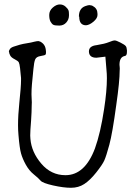

<svg xmlns="http://www.w3.org/2000/svg" viewBox="-20 -847 619 878"><path d="M293 -800.3Q295.4 -795.4 295.4 -781.2Q295.4 -781.2 295.4 -776.4Q295.4 -757.8 283 -743.9Q270.5 -730 251 -730Q231.4 -730 224.4 -733.4Q217.3 -736.8 211.2 -747.8Q205.1 -758.8 205.1 -778.6Q205.1 -798.3 221.4 -812.5Q237.8 -826.7 253.4 -826.7Q269 -826.7 280 -816.4Q291 -806.2 293 -800.3ZM373.5 -731.4Q342.3 -731.4 342.3 -770.5Q342.3 -771.5 340.8 -771Q340.8 -809.1 370.6 -819.3Q383.3 -823.7 389.2 -823.7Q389.2 -823.7 390.6 -823.2Q397 -823.2 403.3 -820.3Q425.3 -808.6 425.3 -786.6Q425.3 -785.6 425.8 -785.6Q425.8 -784.7 425.8 -784.2Q425.8 -783.7 425.8 -783Q425.8 -782.2 425.8 -781.5Q425.8 -780.8 425.8 -780Q425.8 -779.3 425.8 -778.3Q425.8 -763.7 408.2 -748.5Q389.2 -732.4 373.5 -731.4ZM386.7 -609.4Q386.7 -609.4 386.7 -612.3Q386.7 -636.7 421.9 -640.6Q459 -646.5 478 -654.3Q497.1 -662.1 504.4 -662.1Q511.7 -662.1 530.8 -652.3Q549.8 -642.6 554.7 -636.7Q559.6 -630.9 560.5 -617.2Q560.5 -617.2 560.5 -610.4Q560.5 -601.6 558.6 -597.7Q556.6 -591.8 549.8 -590.8Q526.4 -585.9 526.4 -550.8Q527.3 -545.9 527.3 -541Q528.3 -534.2 527.3 -524.4Q527.3 -475.6 511.7 -367.2Q494.1 -237.3 480 -185.1Q465.8 -132.8 457 -113.3Q448.2 -93.8 419.9 -58.1Q391.6 -22.5 365.2 -5.4Q338.9 11.7 304.7 11.7Q270.5 11.7 222.7 1Q174.8 -9.8 165.5 -21Q156.2 -32.2 134.8 -49.3Q113.3 -66.4 98.1 -93.8Q83 -121.1 76.2 -145.5Q69.3 -169.9 64.5 -229.5Q62.5 -250 62.5 -274.4Q62.5 -320.3 68.4 -377Q76.2 -450.2 76.2 -479.5Q76.2 -479.5 76.2 -490.2Q74.2 -513.7 71.8 -534.7Q69.3 -555.7 65.9 -562Q62.5 -568.4 46.9 -576.2Q31.2 -584 26.4 -593.8Q21.5 -603.5 21.5 -609.4Q21.5 -610.4 20.5 -610.4Q20.5 -615.2 24.4 -621.1Q28.3 -628.9 42.5 -633.8Q56.6 -638.7 70.8 -642.6Q85 -646.5 104 -649.4Q123 -652.3 136.7 -656.2Q149.4 -659.2 156.2 -659.2Q157.2 -658.2 158.2 -658.2Q165 -658.2 176.8 -647.5Q187.5 -636.7 189.5 -619.1Q189.5 -613.3 190.4 -609.4Q190.4 -600.6 188.5 -597.7Q185.5 -593.8 166 -590.8Q146.5 -587.9 141.1 -575.7Q135.7 -563.5 132.8 -531.2Q129.9 -499 126 -460.9Q124 -437.5 124 -416Q125 -402.3 125 -390.6Q126 -379.9 125 -365.2Q125 -337.9 122.1 -294.9Q118.2 -249 118.2 -226.6Q118.2 -217.8 119.1 -211.9Q124 -151.4 168.9 -98.6Q213.9 -45.9 279.3 -45.9Q368.2 -45.9 414.1 -168Q439.5 -238.3 456.1 -348.6Q468.8 -430.7 468.8 -489.3Q468.8 -509.8 466.8 -528.3L461.9 -587.9L420.9 -583Q388.7 -583 386.7 -609.4Z"/></svg>

Font: Drukaatie burti
Style: Light
Weight: 300
Version: Version 0.14